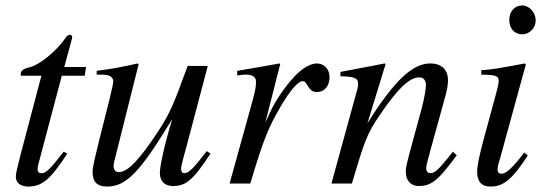

<svg xmlns="http://www.w3.org/2000/svg" viewBox="-20 -674 2001 705"><path d="M296 -428H216L244 -531C245 -533 245 -538 245 -538C245 -543 242 -546 236 -546C232 -546 226 -543 222 -537C186 -483 121 -434 89 -427C65 -422 56 -413 56 -402C56 -402 56 -399 57 -396H132L54 -100C46 -68 38 -37 38 -26C38 -1 57 11 84 11C136 11 167 -18 227 -110L214 -117C165 -54 149 -38 133 -38C124 -38 118 -41 118 -54C118 -57 119 -64 120 -68L207 -396H291Z M739 -119C688 -52 672 -38 656 -38C649 -38 645 -44 645 -55C645 -67 659 -114 664 -133L743 -432H669C620 -298 606 -260 559 -189C497 -95 451 -42 417 -42C402 -42 397 -52 397 -67C397 -71 399 -80 400 -83L489 -438L485 -441C428 -428 392 -421 335 -414V-400C373 -400 376 -399 385 -394C391 -391 396 -383 396 -376C396 -368 390 -342 382 -309L347 -170C329 -97 320 -61 320 -42C320 -5 338 11 373 11C444 11 494 -42 612 -236C580 -128 567 -61 567 -39C567 -8 585 9 615 9C662 9 688 -11 753 -110Z M954 -223 1009 -439 1006 -441C934 -428 923 -426 851 -414V-397C866 -399 874 -400 882 -400C902 -400 920 -395 920 -374C920 -353 918 -344 904 -292L823 0H899C949 -168 967 -208 1010 -282C1046 -343 1074 -376 1092 -376C1099 -376 1102 -372 1108 -362C1117 -347 1125 -336 1143 -336C1173 -336 1190 -360 1190 -390C1190 -420 1171 -441 1143 -441C1120 -441 1090 -423 1064 -396C1023 -353 989 -300 970 -258Z M1643 -117C1636 -108 1629 -99 1622 -91C1593 -54 1575 -38 1561 -38C1549 -38 1545 -47 1545 -56C1545 -64 1549 -81 1559 -117L1615 -320C1621 -341 1625 -362 1625 -380C1625 -416 1603 -441 1560 -441C1496 -441 1429 -381 1329 -221L1396 -439L1392 -441C1339 -430 1311 -426 1230 -410V-394C1281 -393 1295 -387 1295 -367C1295 -361 1294 -355 1293 -350L1197 0H1272C1319 -158 1327 -181 1372 -248C1435 -341 1480 -390 1520 -390C1535 -390 1544 -379 1544 -361C1544 -349 1538 -313 1530 -282L1486 -120C1472 -68 1470 -55 1470 -45C1470 -7 1492 9 1517 9C1564 9 1589 -11 1657 -104Z M1947 -599C1947 -628 1924 -654 1897 -654C1870 -654 1850 -632 1850 -601C1850 -569 1869 -548 1898 -548C1924 -548 1947 -571 1947 -599ZM1905 -114C1862 -57 1838 -36 1821 -36C1813 -36 1807 -41 1807 -51C1807 -65 1812 -78 1817 -95L1911 -438L1907 -441C1806 -422 1786 -419 1747 -416V-400C1801 -399 1811 -396 1811 -376C1811 -368 1807 -350 1802 -332L1754 -155C1739 -99 1732 -64 1732 -44C1732 -7 1748 11 1781 11C1831 11 1863 -19 1918 -103Z"/></svg>

Font: XITS
Style: Italic
Weight: 400
Italic angle: -16.33°
Designer: MicroPress Inc., with final additions and corrections provided by Coen Hoffman, Elsevier (retired)
Version: Version 1.107